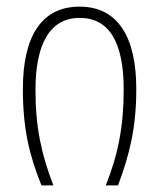

<svg xmlns="http://www.w3.org/2000/svg" viewBox="-20 -559 480 579"><path d="M105 0H141C105 -93 87 -175 87 -288C87 -427 131 -505 220 -505C311 -505 353 -429 353 -289C353 -178 336 -92 299 0H336C371 -94 391 -174 391 -291C391 -448 335 -539 220 -539C107 -539 49 -452 49 -291C49 -171 68 -92 105 0Z"/></svg>

Font: Noto Sans Georgian Condensed ExtraLight
Style: Regular
Weight: 200
Width: 3
Designer: Monotype Design Team, Akaki Razmadze
Foundry: Google LLC
Version: Version 2.005